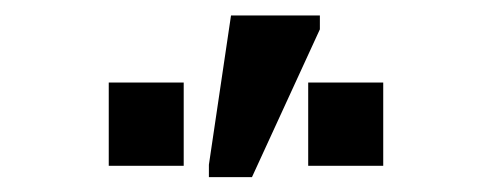

<svg xmlns="http://www.w3.org/2000/svg" viewBox="-20 -817 640 250"><path d="M252 -586.4V-602.5L280.8 -796.9H396.5V-778.8L308.1 -586.4ZM121.6 -601.1V-709.5H219.2V-601.1ZM381.3 -601.1V-709.5H479V-601.1Z"/></svg>

Font: Liberation Mono
Style: Bold
Weight: 700
Monospace: yes
Designer: Steve Matteson
Foundry: Ascender Corporation
Version: Version 2.1.5